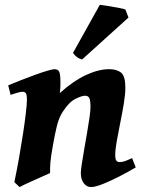

<svg xmlns="http://www.w3.org/2000/svg" viewBox="-20 -737 579 777"><path d="M529.3 -59.6Q500 -42 464.4 -23.7Q428.7 -5.4 397.2 7.3Q365.7 20 348.1 20Q331.1 20 319.1 4.6Q307.1 -10.7 307.1 -37.1Q307.1 -47.4 311 -73.2Q314.9 -99.1 320.8 -132.8Q326.7 -166.5 332.5 -200.4Q338.4 -234.4 342.3 -262Q346.2 -289.6 346.2 -302.7Q346.2 -328.6 342 -339.1Q337.9 -349.6 323.7 -349.6Q311 -349.6 284.9 -336.7Q258.8 -323.7 232.9 -283.2Q218.3 -260.3 210.2 -227.3Q202.1 -194.3 193.8 -147Q186 -103.5 184.1 -80.8Q182.1 -58.1 182.6 -36.6Q176.3 -33.7 158.7 -25.9Q141.1 -18.1 120.4 -8.8Q99.6 0.5 82.3 8.5Q64.9 16.6 59.1 20L38.1 0Q48.3 -48.8 57.4 -100.1Q66.4 -151.4 73.5 -198Q80.6 -244.6 84.7 -280.3Q88.9 -315.9 88.9 -333Q88.9 -355.5 84 -360.6Q79.1 -365.7 70.3 -365.7Q64 -365.7 47.1 -360.8Q30.3 -356 22.9 -353L13.2 -391.6Q33.7 -400.4 62.3 -411.6Q90.8 -422.9 119.6 -433.3Q148.4 -443.8 170.7 -450.4Q192.9 -457 200.7 -457Q214.4 -457 219.5 -446.8Q224.6 -436.5 224.6 -401.9Q224.6 -391.6 224.1 -382.1Q223.6 -372.6 222.2 -360.4Q275.4 -408.7 326.9 -432.9Q378.4 -457 421.9 -457Q452.6 -457 470 -443.1Q487.3 -429.2 487.3 -381.8Q487.3 -356.4 481.2 -318.8Q475.1 -281.2 466.8 -240.7Q458.5 -200.2 452.4 -165.3Q446.3 -130.4 446.3 -109.9Q446.3 -93.3 450.7 -87.2Q455.1 -81.1 463.9 -81.1Q475.1 -81.1 485.8 -85Q496.6 -88.9 514.6 -97.2ZM487.8 -697.8 500 -666 312 -496.1Q289.1 -502.4 275.4 -522.9L383.8 -717.3Q392.6 -716.8 415.5 -713.1Q438.5 -709.5 460.4 -705.3Q482.4 -701.2 487.8 -697.8Z"/></svg>

Font: Gentium Book Plus
Style: Bold Italic
Weight: 700
Italic angle: -8°
Designer: Victor Gaultney, Annie Olsen, Iska Routamaa, Becca Hirsbrunner
Foundry: SIL International
Version: Version 6.101